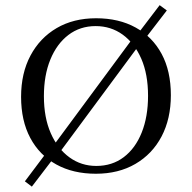

<svg xmlns="http://www.w3.org/2000/svg" viewBox="-20 -652 733 733"><path d="M202.4 -62.9 175 -83.9 492.7 -513.7 519.4 -491.1ZM101.6 60.5 75 40.3 167.7 -83.1 195.2 -62.1ZM525 -492.7 499.2 -513.7 589.5 -632.3 616.9 -612.1ZM346 11.3Q258.9 11.3 194.8 -24.2Q130.6 -59.7 95.6 -125.4Q60.5 -191.1 60.5 -282.3Q60.5 -372.6 96.4 -439.9Q132.3 -507.3 196.4 -544.8Q260.5 -582.3 346.8 -582.3Q433.9 -582.3 498 -546.8Q562.1 -511.3 597.2 -446Q632.3 -380.6 632.3 -288.7Q632.3 -198.4 596.8 -131Q561.3 -63.7 496.8 -26.2Q432.3 11.3 346 11.3ZM347.6 -18.5Q408.1 -18.5 452.4 -52Q496.8 -85.5 521 -146Q545.2 -206.5 545.2 -286.3Q545.2 -368.5 519.4 -427.8Q493.5 -487.1 448.4 -519.8Q403.2 -552.4 345.2 -552.4Q285.5 -552.4 241.1 -518.5Q196.8 -484.7 172.2 -424.6Q147.6 -364.5 147.6 -284.7Q147.6 -203.2 173.8 -143.5Q200 -83.9 245.2 -51.2Q290.3 -18.5 347.6 -18.5Z"/></svg>

Font: Playfair 12pt
Style: Regular
Weight: 400
Designer: Claus Eggers Sørensen
Foundry: Claus Eggers Sørensen
Version: Version 2.000;gftools[0.9.28]